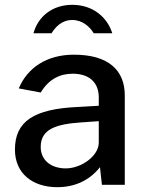

<svg xmlns="http://www.w3.org/2000/svg" viewBox="-20 -767 603 797"><path d="M218 10C293 10 353 -20 395 -73L403 0H498V-371C498 -474 432 -540 287 -540C172 -540 93 -484 58 -400L149 -383C183 -439 229 -461 282 -461C350 -461 390 -425 390 -363V-328L304 -323C120 -315 42 -263 42 -146C42 -47 115 10 218 10ZM446 -629C426 -694 367 -747 280 -747C198 -747 138 -699 119 -629H194C209 -653 235 -684 280 -684C322 -684 353 -656 369 -629ZM253 -68C193 -68 149 -101 149 -157C149 -231 212 -252 319 -259L390 -264V-175C390 -120 318 -68 253 -68Z"/></svg>

Font: Cheyenne Sans Medium
Style: Regular
Weight: 500
Designer: The Public Sans project authors (U.S. Web Design System), Libre Franklin designed by Pablo Impallari and Rodrigo Fuenzal
Foundry: The Cheyenne Sans Project Authors
Version: Version 2.007